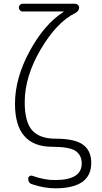

<svg xmlns="http://www.w3.org/2000/svg" viewBox="-20 -770 540 1020"><path d="M257.8 9.8Q59.6 9.8 59.6 -218.8Q59.6 -353.5 136.7 -496.6Q213.9 -639.6 316.4 -706.1Q318.4 -706.1 318.4 -708Q318.4 -709 317.4 -709H99.6Q91.8 -709 85.9 -715.3Q80.1 -721.7 80.1 -730Q80.1 -738.3 85.9 -744.1Q91.8 -750 99.6 -750H379.9Q387.7 -750 394 -744.1Q400.4 -738.3 400.4 -730.5Q400.4 -711.9 380.9 -701.2Q281.2 -652.3 196.3 -507.8Q111.3 -363.3 111.3 -227.5Q111.3 -122.1 150.9 -77.6Q190.4 -33.2 275.4 -33.2Q377 -33.2 420.9 -1.5Q464.8 30.3 464.8 95.7Q464.8 229.5 275.4 230.5Q214.8 230.5 151.4 209Q129.9 203.1 129.9 178.7Q129.9 170.9 136.7 166Q143.6 161.1 152.3 164.1Q218.8 187.5 272.5 186.5Q414.1 186.5 414.1 98.6Q414.1 54.7 381.8 32.2Q349.6 9.8 257.8 9.8Z"/></svg>

Font: Rounded Mgen+ 1mn light
Style: Regular
Weight: 200
Designer: [Source Han Sans]
Ryoko NISHIZUKA  (kana & ideographs); Paul D. Hunt (Latin, Greek & Cyrillic); Wenlong ZHANG  (bopomofo
Version: Version 1.059.20150602